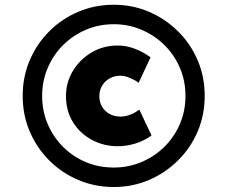

<svg xmlns="http://www.w3.org/2000/svg" viewBox="-20 -744 936 789"><path d="M447.7 24.5Q369.9 24.5 301.8 -4.4Q233.8 -33.2 182.4 -84.7Q131 -136.1 102.1 -203.9Q73.2 -271.7 73.2 -350Q73.2 -428.3 102.1 -496.1Q131 -563.9 182.4 -615.3Q233.8 -666.8 301.8 -695.6Q369.9 -724.5 447.7 -724.5Q524.6 -724.5 592.1 -695.6Q659.6 -666.8 711.5 -615.3Q763.5 -563.9 792.3 -496.1Q821.2 -428.3 821.2 -350Q821.2 -271.7 792.3 -203.9Q763.5 -136.1 711.5 -84.7Q659.6 -33.2 592.1 -4.4Q524.6 24.5 447.7 24.5ZM463.4 -143.1Q406.6 -143.1 357.9 -169.1Q309.1 -195.1 280.1 -241.6Q251.1 -288 251.1 -349.4Q251.1 -405.4 279.6 -452.7Q308.1 -500 356.4 -528.5Q404.6 -557 463.4 -557Q499.1 -557 533 -544.1Q566.9 -531.3 598.7 -508.6L549.7 -403.7Q538.3 -412.3 525.6 -418.5Q513 -424.7 500.3 -428.8Q487.6 -432.9 475.5 -432.9Q450 -432.9 430.2 -421.7Q410.3 -410.4 399.3 -391.4Q388.2 -372.4 388.2 -349.4Q388.2 -324.1 399.8 -304.8Q411.3 -285.6 431.2 -275.2Q451 -264.9 475.5 -264.9Q493.7 -264.9 513.4 -272Q533.1 -279.2 552.5 -293.7L602.7 -187.3Q570 -164.1 534.6 -153.6Q499.1 -143.1 463.4 -143.1ZM447.7 -55.5Q508 -55.5 561.5 -78.2Q615 -100.8 655.5 -140.7Q695.9 -180.7 719.1 -234.2Q742.2 -287.7 742.2 -350Q742.2 -411.7 719.1 -465.5Q695.9 -519.3 655.2 -559.3Q614.5 -599.2 561.2 -621.8Q508 -644.5 447.7 -644.5Q386.4 -644.5 333.2 -621.8Q280 -599.2 239.8 -559.3Q199.5 -519.3 176.4 -465.5Q153.2 -411.7 153.2 -350Q153.2 -287.7 176.1 -234.2Q199 -180.7 239.2 -140.5Q279.4 -100.2 332.6 -77.9Q385.9 -55.5 447.7 -55.5Z"/></svg>

Font: Lexend Giga
Style: Regular
Weight: 400
Designer: Bonnie Shaver-Troup, Thomas Jockin
Foundry: Lexend
Version: Version 1.007